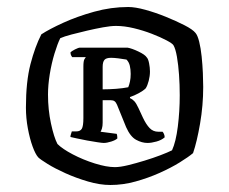

<svg xmlns="http://www.w3.org/2000/svg" viewBox="-20 -749 654 548"><path d="M295 -221Q265 -221 231 -231Q197 -241 167 -254.5Q137 -268 116 -281Q95 -294 89 -300Q81 -309 73 -331Q65 -353 59.5 -382.5Q54 -412 54 -442Q54 -516 67 -566Q80 -616 98 -651Q121 -666 160.5 -684Q200 -702 248.5 -715.5Q297 -729 346 -729Q366 -729 395 -721Q424 -713 453.5 -701Q483 -689 506.5 -677Q530 -665 538 -655Q544 -648 548.5 -630Q553 -612 555.5 -588Q558 -564 559 -541Q560 -518 560 -501Q560 -448 551 -396Q542 -344 531 -312Q518 -301 493 -285.5Q468 -270 435.5 -255.5Q403 -241 367 -231Q331 -221 295 -221ZM308 -272Q323 -272 345.5 -277.5Q368 -283 392.5 -290.5Q417 -298 438 -306Q459 -314 471 -320Q482 -344 487.5 -387.5Q493 -431 493 -477Q493 -507 491 -535.5Q489 -564 485 -587Q481 -610 475 -620Q472 -625 455 -634Q438 -643 413.5 -652.5Q389 -662 362 -668.5Q335 -675 311 -675Q296 -675 274 -671Q252 -667 228.5 -661.5Q205 -656 184 -650.5Q163 -645 152 -640Q144 -624 135.5 -596Q127 -568 122 -537Q117 -506 117 -479Q117 -436 125.5 -396.5Q134 -357 144 -338Q158 -324 187.5 -308.5Q217 -293 250.5 -282.5Q284 -272 308 -272ZM276 -341Q272 -341 258.5 -343Q245 -345 228.5 -348Q212 -351 199 -354Q186 -357 181 -358Q181 -362 182.5 -366Q184 -370 185 -374H198Q209 -374 213.5 -381.5Q218 -389 218 -412V-559Q218 -575 221 -580Q224 -585 225 -586H186Q183 -590 182 -593.5Q181 -597 181 -599Q184 -603 194 -608Q204 -613 208 -613H344Q356 -611 375 -602Q394 -593 399 -585Q403 -581 405.5 -568.5Q408 -556 408 -545Q408 -532 404.5 -518.5Q401 -505 396 -497Q389 -490 376 -483Q363 -476 351 -472V-469Q358 -466 363.5 -460Q369 -454 375 -441L388 -413Q397 -394 407 -383.5Q417 -373 432 -373H444Q446 -371 448 -366.5Q450 -362 450 -357Q441 -349 426.5 -345Q412 -341 401 -341Q385 -341 368.5 -350Q352 -359 340 -386L314 -450Q311 -457 307 -460Q303 -463 296 -463H273V-399Q273 -389 271 -382.5Q269 -376 267 -373L313 -367Q314 -365 314.5 -361Q315 -357 315 -354Q310 -349 297.5 -345Q285 -341 276 -341ZM273 -494Q292 -494 311.5 -495.5Q331 -497 346 -500Q349 -507 351 -516.5Q353 -526 353 -538Q353 -551 350.5 -561.5Q348 -572 341 -579Q330 -581 317.5 -582.5Q305 -584 297 -584Q283 -584 278 -578Q273 -572 273 -558Z"/></svg>

Font: Texturina 12pt SemiBold
Style: Regular
Weight: 600
Designer: Guillermo Torres Carreño
Foundry: Omnibus-Type
Version: Version 1.002